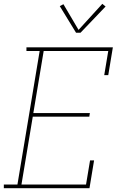

<svg xmlns="http://www.w3.org/2000/svg" viewBox="-30 -982 650 1002"><path d="M-10 0V-19H61L177 -716H108V-735H559L535 -590H514L535 -716H198L144 -392H439L436 -373H141L82 -19H419L440 -145H461L437 0ZM367 -811 282 -950 301 -960 380 -826 504 -962 521 -948 390 -811Z"/></svg>

Font: Iosevka Curly Slab ThExObl
Style: Regular
Weight: 100
Width: 7
Italic angle: -9°
Monospace: yes
Designer: Belleve Invis
Foundry: Belleve Invis
Version: Version 11.1.0; ttfautohint (v1.8.3)